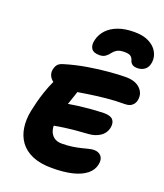

<svg xmlns="http://www.w3.org/2000/svg" viewBox="-177 -1122 1064 1246"><g transform="rotate(20 354.5 -499.5)"><path d="M330 7Q250 7 195.5 -16.5Q141 -40 111 -81.5Q81 -123 73 -177.5Q65 -232 77 -293Q83 -323 92.5 -360Q102 -397 116 -438.5Q130 -480 150 -523Q168 -564 200 -585Q232 -606 270 -606Q283 -606 297.5 -598.5Q312 -591 321.5 -577Q331 -563 326 -542Q322 -521 308.5 -483Q295 -445 279 -396Q263 -347 252 -291Q245 -255 252.5 -226.5Q260 -198 281 -181Q302 -164 336 -164Q376 -164 409 -169Q442 -174 468 -180.5Q494 -187 514 -192Q534 -197 548 -197Q582 -197 599 -176.5Q616 -156 609 -120Q601 -79 566 -50.5Q531 -22 472 -7.5Q413 7 330 7ZM198 -245Q174 -240 163.5 -250Q153 -260 152.5 -279.5Q152 -299 156 -322Q163 -354 186.5 -378.5Q210 -403 239 -410Q265 -416 293.5 -421Q322 -426 356 -430.5Q390 -435 432 -438.5Q474 -442 527 -444Q573 -444 590 -424.5Q607 -405 600 -368Q591 -328 557.5 -306.5Q524 -285 481 -282Q430 -279 389.5 -275Q349 -271 316 -266.5Q283 -262 254 -256.5Q225 -251 198 -245ZM230 -502Q166 -502 138.5 -530.5Q111 -559 118 -597Q122 -616 132.5 -630Q143 -644 170 -652Q246 -675 324.5 -688Q403 -701 470.5 -706.5Q538 -712 581 -712Q648 -712 681.5 -678Q715 -644 705 -597Q701 -575 683.5 -560Q666 -545 634 -545Q568 -545 504.5 -538.5Q441 -532 386 -523.5Q331 -515 290.5 -508.5Q250 -502 230 -502ZM534 -1006Q595 -1006 635 -985.5Q675 -965 693.5 -932Q712 -899 708 -863Q704 -827 682.5 -809.5Q661 -792 630 -792Q608 -792 595.5 -800.5Q583 -809 578 -825Q574 -841 562 -851.5Q550 -862 518 -862Q484 -862 466.5 -851.5Q449 -841 438 -826Q426 -809 410 -798Q394 -787 369 -787Q328 -787 313.5 -810Q299 -833 309 -871Q319 -911 348 -941.5Q377 -972 423.5 -989Q470 -1006 534 -1006Z"/></g></svg>

Font: Shantell Sans ExtraBold
Style: Italic
Weight: 800
Italic angle: -11°
Designer: Stephen Nixon, Anya Danilova, Shantell Martin
Foundry: Arrow Type
Version: Version 1.011;[c5ecc13dd]